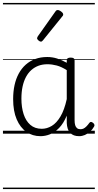

<svg xmlns="http://www.w3.org/2000/svg" viewBox="-20 -905 662 1300"><path d="M254 17Q200 17 158.5 -12Q117 -41 93 -97Q69 -153 69 -234Q69 -285 78.5 -328.5Q88 -372 107 -407Q126 -442 154 -467Q182 -492 218.5 -505.5Q255 -519 300 -519Q334 -519 366 -509Q398 -499 432 -480V-496Q432 -506 438.5 -510.5Q445 -515 459 -515Q472 -515 478.5 -510.5Q485 -506 485 -496V-92Q485 -71 489 -57.5Q493 -44 502 -37Q511 -30 525 -30Q536 -30 545.5 -34.5Q555 -39 565 -49Q575 -59 585 -73Q590 -80 596.5 -79.5Q603 -79 610 -73Q617 -68 619 -61Q621 -54 617 -48Q606 -28 589.5 -13.5Q573 1 554.5 9Q536 17 516 17Q496 17 481 11.5Q466 6 455 -5.5Q444 -17 438.5 -34Q433 -51 432 -72Q432 -84 432 -97Q432 -110 432 -122Q410 -69 380 -38.5Q350 -8 318 4.5Q286 17 254 17ZM125 -237Q125 -178 140 -132Q155 -86 185.5 -59.5Q216 -33 263 -33Q298 -33 330.5 -52.5Q363 -72 389.5 -116.5Q416 -161 432 -234V-430Q396 -453 364 -461.5Q332 -470 301 -470Q268 -470 241 -460Q214 -450 192.5 -431Q171 -412 156 -384Q141 -356 133 -319.5Q125 -283 125 -237ZM257 -623Q250 -623 240.5 -631Q231 -639 231 -647Q231 -649 232.5 -651.5Q234 -654 236 -659L355 -827Q359 -833 362.5 -835Q366 -837 372 -837Q378 -837 386.5 -832Q395 -827 401.5 -820.5Q408 -814 408 -807Q408 -803 406.5 -800Q405 -797 401 -793L271 -632Q264 -623 257 -623ZM0 365H622V375H0ZM0 -20H622V0H0ZM0 -505H622V-500H0ZM0 -885H622V-875H0Z"/></svg>

Font: Playwrite GB J Guides
Style: Regular
Weight: 400
Designer: Veronika Burian, José Scaglione
Foundry: TypeTogether
Version: Version 1.003